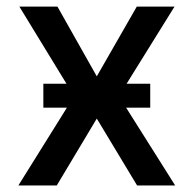

<svg xmlns="http://www.w3.org/2000/svg" viewBox="-20 -566 591 586"><path d="M155.3 -545.9Q185.5 -492.2 275.4 -333Q305.7 -385.7 397.5 -545.9Q425.8 -545.9 512.7 -545.9Q470.7 -477.5 342.8 -272.5Q385.7 -204.1 514.6 0Q485.4 0 398.4 0Q368.2 -50.8 275.4 -204.1Q245.1 -153.3 153.3 0Q124 0 36.1 0Q79.1 -68.4 206.1 -272.5Q164.1 -340.8 39.1 -545.9Q67.4 -545.9 155.3 -545.9ZM112.3 -237.3Q112.3 -254.9 112.3 -310.5Q193.4 -310.5 438.5 -310.5Q438.5 -292 438.5 -237.3Q357.4 -237.3 112.3 -237.3Z"/></svg>

Font: DeepSea
Style: Medium
Weight: 500
Designer: Stem
Version: Version 3.019;git-0a5106e0b